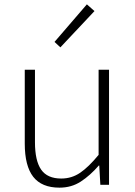

<svg xmlns="http://www.w3.org/2000/svg" viewBox="-20 -851 623 884"><path d="M254 13Q172 13 133 -37Q94 -87 94 -190V-530H141V-196Q141 -111 169.5 -70Q198 -29 262 -29Q310 -29 349 -55.5Q388 -82 434 -138V-530H482V0H442L437 -89H435Q395 -43 352 -15Q309 13 254 13ZM258 -633 231 -658 380 -831 415 -800Z"/></svg>

Font: Noto Sans SC Thin ExtraLight
Style: Regular
Weight: 250
Version: Version 2.004-H2;hotconv 1.0.118;makeotfexe 2.5.65603